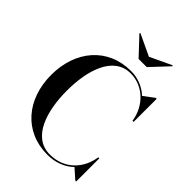

<svg xmlns="http://www.w3.org/2000/svg" viewBox="-275 -1108 1248 1248"><g transform="rotate(45 349.0 -483.5)"><path d="M411.5 -907.5 264 -977 259 -972.5 374 -850H449L564 -972.5L559 -977ZM650.5 -212.5H641C624.5 -98 540.5 -2.5 405 -2.5C243.5 -2.5 190 -193 190 -375C190 -557 243.5 -747.5 405 -747.5C516.5 -747.5 612 -661 630.5 -537.5H640.5V-750H632L560 -696C517 -736 459.5 -760 395 -760C182 -760 45.5 -598 45.5 -375C45.5 -152 182 10 395 10C470 10 532 -16 576.5 -58.5L642 0H650.5Z"/></g></svg>

Font: Bodoni* 24pt Medium
Style: Regular
Weight: 500
Version: Version 2.3